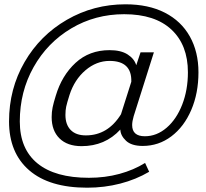

<svg xmlns="http://www.w3.org/2000/svg" viewBox="-20 -704 956 892"><path d="M601 -164Q594 -140 594 -123Q594 -71 653 -71Q708 -71 754 -110.5Q800 -150 826.5 -218Q853 -286 853 -368Q853 -495 776.5 -566.5Q700 -638 557 -638Q422 -638 311 -572Q200 -506 136 -392Q72 -278 72 -140Q72 -12 154 55Q236 122 393 122Q468 122 534.5 104Q601 86 654 53L673 94Q612 130 538.5 149Q465 168 385 168Q209 168 115.5 87Q22 6 22 -140Q22 -291 94 -415.5Q166 -540 290.5 -612Q415 -684 563 -684Q670 -684 746 -645Q822 -606 862 -534.5Q902 -463 902 -368Q902 -271 868.5 -193Q835 -115 776 -70.5Q717 -26 643 -26Q591 -26 565.5 -50Q540 -74 539 -102Q468 -25 359 -25Q293 -25 256.5 -61Q220 -97 220 -160Q220 -184 224.5 -205.5Q229 -227 239 -259Q267 -353 331 -412Q395 -471 489 -471Q542 -471 573 -451Q604 -431 613 -401L633 -461H695ZM542 -173 590 -324Q593 -421 489 -421Q428 -421 377 -377.5Q326 -334 303 -263Q291 -225 287.5 -208.5Q284 -192 284 -170Q284 -125 308.5 -100Q333 -75 379 -75Q481 -75 542 -173Z"/></svg>

Font: KoHo
Style: Italic
Weight: 400
Italic angle: -10°
Designer: Cadson Demak & Katatrad Team
Foundry: Cadson Demak Co.,Ltd.
Version: Version 1.000